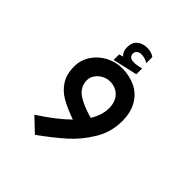

<svg xmlns="http://www.w3.org/2000/svg" viewBox="-200 -695 1000 1000"><g transform="rotate(45 300.0 -195.0)"><path d="M295 -394Q348.5 -394 392.8 -373Q437 -352 463.2 -308Q489.5 -264 489.5 -199Q489.5 -118.5 448.5 -50.5Q407.5 17.5 352.2 66.8Q297 116 218 173L142 101Q243.5 35 301.5 -23Q239.5 -45 199.5 -67.8Q159.5 -90.5 135 -128.5Q110.5 -166.5 110.5 -224Q110.5 -270 135.8 -309Q161 -348 203.5 -371Q246 -394 295 -394ZM361 -95Q393.5 -148 393.5 -198Q393.5 -230.5 381 -253.8Q368.5 -277 347.2 -288.8Q326 -300.5 300 -300.5Q274.5 -300.5 253.5 -288.8Q232.5 -277 220.2 -258.5Q208 -240 208 -221Q208 -172 247.2 -143.8Q286.5 -115.5 361 -95ZM232 -433.5 254.5 -440Q234.5 -457.5 234.5 -489.5Q234.5 -524.5 256 -543Q277.5 -561.5 312 -561.5Q328.5 -561.5 340.5 -557.8Q352.5 -554 364 -546V-500.5Q355.5 -507 342.2 -511.5Q329 -516 314.5 -516Q299 -516 289.2 -508Q279.5 -500 279.5 -487Q279.5 -458 317.5 -458Q339 -458 368.5 -466.5V-423.5L232 -392.5Z"/></g></svg>

Font: JuliaMono SemiBoldItalic
Style: Regular
Weight: 600
Italic angle: -9°
Monospace: yes
Designer: cormullion
Foundry: corm
Version: Version 0.049; ttfautohint (v1.8.4)